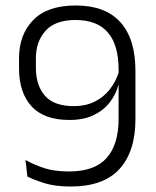

<svg xmlns="http://www.w3.org/2000/svg" viewBox="-20 -670 570 701"><path d="M256.5 -650Q364.5 -650 419.5 -589Q474.5 -528 474.5 -411V-235Q474.5 -117 416.2 -53Q358 11 238 11Q182 11 143.8 -0.8Q105.5 -12.5 80 -25.5L73 -86Q105 -68 142 -56Q179 -44 232 -44Q325.5 -44 369.2 -93Q413 -142 413 -236.5V-416Q413 -505.5 374 -551.2Q335 -597 255.5 -597Q182 -597 146.5 -557.8Q111 -518.5 111 -456.5V-422.5Q111 -358.5 144 -320.5Q177 -282.5 250.5 -282.5Q292.5 -282.5 325.5 -298.8Q358.5 -315 381.5 -344.5Q404.5 -374 416 -414L424.5 -362H413Q403.5 -325.5 380.5 -296Q357.5 -266.5 321 -249.2Q284.5 -232 233.5 -232Q140.5 -232 95 -282Q49.5 -332 49.5 -420V-457Q49.5 -544 101.5 -597Q153.5 -650 256.5 -650Z"/></svg>

Font: Anek Devanagari Medium Light
Style: Regular
Weight: 300
Version: Version 1.003